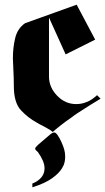

<svg xmlns="http://www.w3.org/2000/svg" viewBox="-20 -555 449 819"><path d="M189 -480V-228Q189 -183 223.5 -147Q258 -111 305 -111Q316 -111 327 -113Q338 -115 350 -120Q361 -124 372 -131.5Q383 -139 394 -149L409 -134Q392 -124 365.5 -107.5Q339 -91 310 -72Q304 -68 297.5 -63.5Q291 -59 285 -54Q260 -37 238.5 -20Q217 -3 205 8Q196 0 184.5 -6Q173 -12 161 -19L149 -25Q143 -28 137 -32Q100 -52 69.5 -84.5Q39 -117 39 -188Q39 -205 38.5 -222.5Q38 -240 37 -258Q37 -264 36.5 -270Q36 -276 36 -282Q36 -288 35.5 -294Q35 -300 35 -306Q35 -353 45 -393.5Q55 -434 87 -456L307 -535L386 -386L260 -323ZM142 94Q136 89 133 85.5Q130 82 130 79Q130 76 133 72.5Q136 69 142 63L197 16Q211 6 218.5 13Q226 20 231 30Q233 32 234 34.5Q235 37 236 39Q238 43 240.5 47.5Q243 52 245 58Q250 69 254 83Q258 97 258 113Q258 125 255.5 137Q253 149 245 162Q232 184 202 205.5Q172 227 118 244V228Q143 218 156.5 201.5Q170 185 170 163Q170 148 163 131Q156 114 142 94Z"/></svg>

Font: Fette UNZ Fraktur
Style: Regular
Weight: 900
Foundry: UNZ1 Extensions by Catfonts.de
Version: Version 0.000 2012 initial release